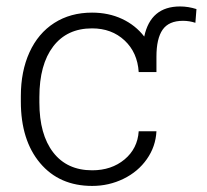

<svg xmlns="http://www.w3.org/2000/svg" viewBox="-20 -578 656 607"><path d="M271.5 -39.6Q332.5 -39.6 373.8 -74Q415 -108.4 418.5 -163.1H474.6Q472.2 -114.7 444.3 -75Q416.5 -35.2 370.4 -12.7Q324.2 9.8 271.5 9.8Q167.5 9.8 106.7 -62.5Q45.9 -134.8 45.9 -256.8V-274.4Q45.9 -352.5 73.2 -412.6Q100.6 -472.7 151.6 -505.4Q202.6 -538.1 271 -538.1Q323.2 -538.1 365.7 -518.3Q408.2 -498.5 436 -462.4Q456.1 -557.6 549.3 -557.6Q575.2 -557.6 601.1 -549.3L597.7 -505.9Q578.6 -512.2 558.6 -512.2Q513.7 -512.2 494.1 -484.1Q474.6 -456.1 474.6 -398.9V-350.1H418.5Q414.6 -412.1 373.8 -450.2Q333 -488.3 271 -488.3Q191.9 -488.3 148.2 -431.2Q104.5 -374 104.5 -271V-253.9Q104.5 -152.8 148.2 -96.2Q191.9 -39.6 271.5 -39.6Z"/></svg>

Font: Roboto Light
Style: Regular
Weight: 300
Designer: Google
Version: Version 2.134; 2016; ttfautohint (v1.6)